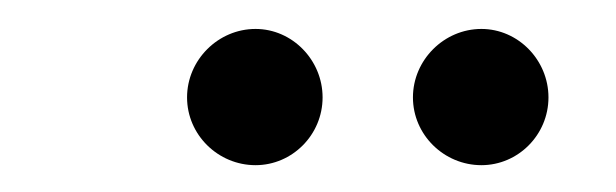

<svg xmlns="http://www.w3.org/2000/svg" viewBox="-20 -962 436 136"><path d="M272.5 -893C272.5 -866.5 294.5 -845 321 -845C347 -845 368.5 -866.5 368.5 -893C368.5 -919.5 347 -941.5 321 -941.5C294.5 -941.5 272.5 -919.5 272.5 -893ZM112.5 -893C112.5 -866.5 134.5 -845 161 -845C187 -845 208.5 -866.5 208.5 -893C208.5 -919.5 187 -941.5 161 -941.5C134.5 -941.5 112.5 -919.5 112.5 -893Z"/></svg>

Font: Bodoni* 24pt
Style: Italic
Weight: 400
Italic angle: -13°
Version: Version 2.3